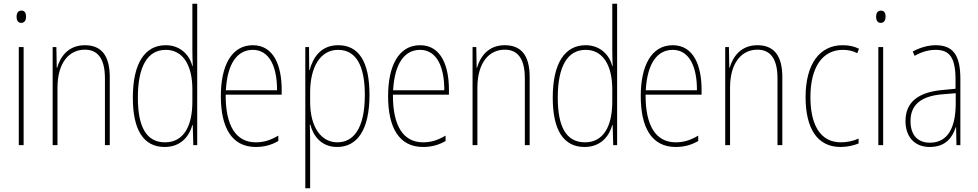

<svg xmlns="http://www.w3.org/2000/svg" viewBox="-20 -780 5256 1032"><path d="M95 -723C75 -723 69 -706 69 -690C69 -672 76 -657 94 -657C112 -657 120 -671 120 -691C120 -707 115 -723 95 -723ZM107 -527H81V0H107Z M436 -537C347 -537 304 -475 287 -416H285L283 -527H263V0H289V-308C289 -445 353 -513 436 -513C503 -513 544 -468 544 -359V0H570V-366C570 -485 522 -537 436 -537Z M865 10C954 10 998 -50 1014 -108H1016L1019 0H1040V-760H1014V-511C1014 -483 1015 -456 1016 -425H1014C1000 -481 952 -537 871 -537C758 -537 694 -439 694 -255C694 -82 751 10 865 10ZM867 -15C765 -15 721 -101 721 -255C721 -425 774 -512 871 -512C963 -512 1014 -430 1014 -300V-234C1014 -100 966 -15 867 -15Z M1339 -537C1222 -537 1167 -423 1167 -263C1167 -97 1224 10 1355 10C1403 10 1441 -2 1476 -22V-51C1433 -26 1398 -15 1355 -15C1247 -15 1192 -106 1193 -271H1494V-298C1494 -424 1453 -537 1339 -537ZM1339 -512C1430 -512 1470 -417 1469 -295H1194C1202 -440 1256 -512 1339 -512Z M1798 -537C1705 -537 1663 -472 1644 -403H1642L1641 -527H1621V232H1647V-21C1647 -56 1646 -88 1645 -110H1648C1663 -51 1706 10 1792 10C1899 10 1966 -80 1966 -270C1966 -449 1908 -537 1798 -537ZM1797 -512C1894 -512 1941 -427 1941 -270C1941 -86 1878 -15 1793 -15C1707 -15 1647 -96 1647 -232V-284C1647 -418 1701 -512 1797 -512Z M2238 -537C2121 -537 2066 -423 2066 -263C2066 -97 2123 10 2254 10C2302 10 2340 -2 2375 -22V-51C2332 -26 2297 -15 2254 -15C2146 -15 2091 -106 2092 -271H2393V-298C2393 -424 2352 -537 2238 -537ZM2238 -512C2329 -512 2369 -417 2368 -295H2093C2101 -440 2155 -512 2238 -512Z M2693 -537C2604 -537 2561 -475 2544 -416H2542L2540 -527H2520V0H2546V-308C2546 -445 2610 -513 2693 -513C2760 -513 2801 -468 2801 -359V0H2827V-366C2827 -485 2779 -537 2693 -537Z M3122 10C3211 10 3255 -50 3271 -108H3273L3276 0H3297V-760H3271V-511C3271 -483 3272 -456 3273 -425H3271C3257 -481 3209 -537 3128 -537C3015 -537 2951 -439 2951 -255C2951 -82 3008 10 3122 10ZM3124 -15C3022 -15 2978 -101 2978 -255C2978 -425 3031 -512 3128 -512C3220 -512 3271 -430 3271 -300V-234C3271 -100 3223 -15 3124 -15Z M3596 -537C3479 -537 3424 -423 3424 -263C3424 -97 3481 10 3612 10C3660 10 3698 -2 3733 -22V-51C3690 -26 3655 -15 3612 -15C3504 -15 3449 -106 3450 -271H3751V-298C3751 -424 3710 -537 3596 -537ZM3596 -512C3687 -512 3727 -417 3726 -295H3451C3459 -440 3513 -512 3596 -512Z M4051 -537C3962 -537 3919 -475 3902 -416H3900L3898 -527H3878V0H3904V-308C3904 -445 3968 -513 4051 -513C4118 -513 4159 -468 4159 -359V0H4185V-366C4185 -485 4137 -537 4051 -537Z M4498 10C4533 10 4570 2 4595 -9V-35C4566 -22 4532 -15 4500 -15C4384 -15 4336 -117 4336 -258C4336 -422 4403 -512 4510 -512C4537 -512 4564 -507 4588 -494L4597 -518C4571 -531 4543 -537 4509 -537C4385 -537 4310 -435 4310 -258C4310 -97 4368 10 4498 10Z M4715 -723C4695 -723 4689 -706 4689 -690C4689 -672 4696 -657 4714 -657C4732 -657 4740 -671 4740 -691C4740 -707 4735 -723 4715 -723ZM4727 -527H4701V0H4727Z M5009 -537C4968 -537 4924 -524 4886 -503L4896 -480C4939 -504 4976 -512 5009 -512C5084 -512 5116 -471 5116 -351V-303L5043 -296C4919 -284 4847 -234 4847 -129C4847 -53 4888 10 4978 10C5064 10 5100 -43 5117 -96H5119L5121 0H5142V-356C5142 -486 5101 -537 5009 -537ZM5043 -273 5117 -279V-220C5116 -98 5077 -13 4978 -13C4912 -13 4874 -55 4874 -129C4874 -219 4933 -263 5043 -273Z"/></svg>

Font: Noto Sans Thai Cond Thin
Style: Regular
Weight: 100
Width: 3
Designer: Monotype Design Team
Foundry: Monotype Imaging Inc.
Version: Version 2.002